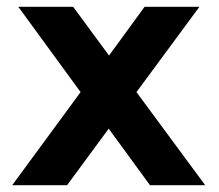

<svg xmlns="http://www.w3.org/2000/svg" viewBox="-20 -547 646 567"><path d="M383 -275 569 -527H407L302 -383L196 -527H34L218 -275L16 0H178L301 -167L423 0H586Z"/></svg>

Font: Cheyenne Sans
Style: Bold
Weight: 700
Designer: The Public Sans project authors (U.S. Web Design System), Libre Franklin designed by Pablo Impallari and Rodrigo Fuenzal
Foundry: The Cheyenne Sans Project Authors
Version: Version 2.007